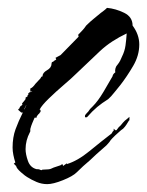

<svg xmlns="http://www.w3.org/2000/svg" viewBox="-20 -467 374 488"><path d="M100 1Q86 1 73 -4.5Q60 -10 49 -17Q45 -19 33.5 -29Q22 -39 21 -45L15 -51L19 -54Q16 -63 14 -73Q12 -83 12 -92Q12 -118 19.5 -138.5Q27 -159 38 -181H34L26 -188Q27 -190 28 -190.5Q29 -191 30 -192H29L32 -197L35 -199L37 -201L36 -204Q37 -205 38.5 -207Q40 -209 42 -211Q43 -213 45 -215V-219L50 -222V-224Q50 -226 52 -226V-231L54 -230V-232L61 -234L62 -235L57 -234V-242Q63 -244 70 -254L83 -268L85 -272Q87 -272 88 -273Q88 -282 99.5 -288.5Q111 -295 111 -305Q111 -310 115 -310H117L115 -311Q120 -314 122 -315Q124 -316 121 -320L134 -327L180 -374Q179 -375 179 -377Q179 -381 181 -381Q186 -386 190.5 -391Q195 -396 199 -402Q204 -407 209 -411.5Q214 -416 219 -420L236 -434Q240 -437 244 -440Q248 -443 252 -447Q274 -445 295.5 -434.5Q317 -424 317 -402Q334 -379 334 -354Q334 -326 318.5 -299.5Q303 -273 286 -251Q280 -244 271 -232.5Q262 -221 255 -215Q239 -205 227 -195Q215 -185 201 -169H196V-172Q196 -176 198 -176Q199 -178 201 -180Q203 -182 204 -183L209 -190L216 -197Q229 -210 243 -233.5Q257 -257 266 -273Q267 -279 273 -283Q272 -288 273.5 -293.5Q275 -299 279 -303Q283 -308 285.5 -313Q288 -318 290 -323Q297 -337 299 -351.5Q301 -366 302 -382Q283 -373 266 -362Q249 -351 234 -337L174 -280Q163 -269 142.5 -251.5Q122 -234 104 -216.5Q86 -199 81 -189V-188H83V-182H82Q80 -178 77 -176L74 -172Q73 -171 73 -168H68Q65 -161 62 -154Q59 -147 57 -139V-133L56 -131Q45 -110 45 -88Q45 -75 51 -58Q57 -41 73 -37Q74 -37 76 -37Q78 -37 81 -36Q86 -33 88 -36H92Q106 -36 110.5 -38.5Q115 -41 125 -44L134 -47Q136 -49 137 -49H140V-45L150 -52V-50Q177 -58 207.5 -83Q238 -108 264 -128Q266 -133 269 -135V-140L273 -136H276L282 -144Q286 -147 289 -151Q292 -155 297 -160Q300 -162 302.5 -164.5Q305 -167 309 -170V-161H308Q305 -156 301.5 -150.5Q298 -145 293 -140Q287 -136 282.5 -131.5Q278 -127 273 -123Q269 -119 265 -115Q261 -111 258 -106Q252 -98 242 -90Q234 -83 225.5 -75.5Q217 -68 209 -60Q191 -45 175 -29Q165 -19 140 -9Q115 1 100 1ZM42 -191Q42 -190 41.5 -189.5Q41 -189 41 -188Q44 -192 47 -200L46 -199Q45 -196 44 -194.5Q43 -193 42 -191Z"/></svg>

Font: Water Brush
Style: Regular
Weight: 400
Designer: Robert E. Leuschke
Foundry: Robert E. Leuschke
Version: Version 1.010; ttfautohint (v1.8.4.7-5d5b)